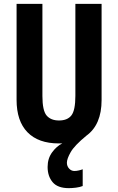

<svg xmlns="http://www.w3.org/2000/svg" viewBox="-20 -734 611 996"><path d="M327 110Q327 128 338.5 140.5Q350 153 366 153Q377 153 389.5 150Q402 147 409 144V231Q394 237 374 239.5Q354 242 337 242Q279 242 253 211Q227 180 227 132Q227 88 250.5 56Q274 24 303 10Q294 10 285 10Q179 10 122.5 -48Q66 -106 66 -216V-714H200V-236Q200 -160 222 -134.5Q244 -109 286 -109Q330 -109 350.5 -135.5Q371 -162 371 -237V-714H507V-215Q507 -87 428 -30Q366 21 346.5 55.5Q327 90 327 110Z"/></svg>

Font: Noto Sans Gujarati UI ExtraCondensed
Style: Bold
Weight: 700
Width: 2
Designer: Jelle Bosma - Monotype Design Team, Universal Thirst
Foundry: Monotype Imaging Inc.
Version: Version 2.106; ttfautohint (v1.8.4.7-5d5b)